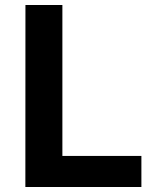

<svg xmlns="http://www.w3.org/2000/svg" viewBox="-20 -743 618 763"><path d="M81.1 -723H227.9V-123.4H541.9V0H80.8Z"/></svg>

Font: Public Sans Thin
Style: Regular
Weight: 100
Designer: The Public Sans project authors (U.S. Web Design System). Libre Franklin designed by Pablo Impallari and Rodrigo Fuenzal
Version: Version 1.008